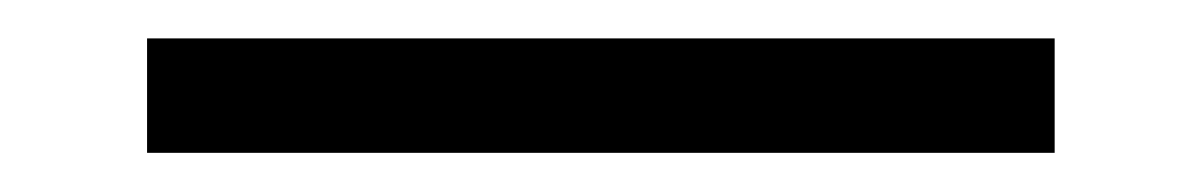

<svg xmlns="http://www.w3.org/2000/svg" viewBox="-20 -396 626 100"><path d="M56.6 -316.4H529.3V-376H56.6Z"/></svg>

Font: Cascadia Mono Light
Style: Regular
Weight: 300
Monospace: yes
Designer: Aaron Bell
Foundry: Saja Typeworks
Version: Version 2404.023